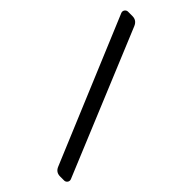

<svg xmlns="http://www.w3.org/2000/svg" viewBox="-265 -859 1015 1015"><g transform="rotate(45 243.0 -351.0)"><path d="M461 62Q461 71 454.5 77.5Q448 84 439 84H409Q377 84 365 54L27 -755Q25 -760 25 -764Q25 -773 31.5 -779.5Q38 -786 47 -786H80Q111 -786 124 -756L459 53Q461 58 461 62Z"/></g></svg>

Font: Contemporary
Style: Regular
Weight: 400
Designer: Victor Tran
Foundry: Victor Tran
Version: Version 1.100